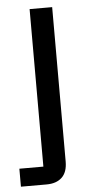

<svg xmlns="http://www.w3.org/2000/svg" viewBox="-68 -532 361 763"><g transform="rotate(-5 113.0 -150.0)"><path d="M-15.8 200V128.3H80V-500H170V115.8Q170 158.3 147.9 179.2Q125.8 200 86.7 200Z"/></g></svg>

Font: Funnel Sans
Style: Regular
Weight: 400
Designer: NORD ID, Kristian Moeller
Foundry: Dicotype
Version: Version 1.000